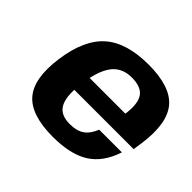

<svg xmlns="http://www.w3.org/2000/svg" viewBox="-126 -669 839 839"><g transform="rotate(45 293.0 -250.0)"><path d="M207.5 -202.1Q205.1 -139.6 226.8 -110.8Q248.5 -82 299.3 -82Q341.8 -82 366.9 -99.4Q392.1 -116.7 407.7 -155.8H547.9Q519.5 -68.8 457.5 -29.5Q395.5 9.8 286.6 9.8Q150.9 9.8 98.4 -51.8Q45.9 -113.3 64.9 -250Q84 -386.7 154.1 -448.2Q224.1 -509.8 359.9 -509.8Q495.6 -509.8 547.9 -447.3Q600.1 -384.8 580.6 -246.1L574.2 -202.1ZM347.7 -418Q295.4 -418 264.4 -386.5Q233.4 -355 218.3 -286.1H439Q448.7 -355.5 427.2 -386.7Q405.8 -418 347.7 -418Z"/></g></svg>

Font: Fivo Sans
Style: Italic
Weight: 700
Designer: Alexander Slobzheninov
Foundry: Alexander Slobzheninov
Version: 1.0